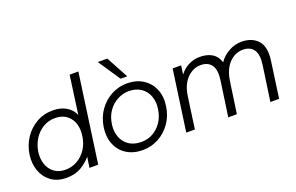

<svg xmlns="http://www.w3.org/2000/svg" viewBox="-91 -1095 2259 1465"><g transform="rotate(-20 1038.5 -362.5)"><path d="M243 12Q168 12 118.5 -24.5Q69 -61 47.5 -121Q26 -181 36 -251Q46 -322 84 -380Q122 -438 182 -473Q242 -508 317 -508Q380 -508 425 -481.5Q470 -455 489 -408L532 -720H603L502 0H431L444 -86Q414 -49 364 -18.5Q314 12 243 12ZM255 -49Q308 -49 352 -74Q396 -99 425.5 -143.5Q455 -188 463 -248Q475 -338 433 -392.5Q391 -447 312 -447Q259 -447 215.5 -421Q172 -395 143.5 -350.5Q115 -306 106 -250Q98 -194 114 -148Q130 -102 166.5 -75.5Q203 -49 255 -49Z M863 12Q786 12 731.5 -22.5Q677 -57 652.5 -117.5Q628 -178 639 -254Q651 -331 691.5 -388Q732 -445 791.5 -476.5Q851 -508 917 -508Q995 -508 1049 -473Q1103 -438 1128 -377.5Q1153 -317 1141 -241Q1130 -165 1089 -108Q1048 -51 989 -19.5Q930 12 863 12ZM874 -50Q924 -50 967 -74Q1010 -98 1039 -141.5Q1068 -185 1076 -242Q1085 -299 1068 -345.5Q1051 -392 1011 -420Q971 -448 910 -448Q865 -448 820.5 -425Q776 -402 744.5 -357.5Q713 -313 705 -249Q698 -195 715.5 -149.5Q733 -104 773 -77Q813 -50 874 -50ZM887 -558 767 -737H844L941 -558Z M1217 0 1287 -496H1356L1346 -425Q1376 -465 1419 -486.5Q1462 -508 1511 -508Q1570 -508 1610 -483.5Q1650 -459 1665 -408Q1697 -455 1746.5 -481.5Q1796 -508 1848 -508Q1934 -508 1981 -456Q2028 -404 2012 -293L1971 0H1900L1941 -285Q1953 -367 1925.5 -407Q1898 -447 1838 -447Q1775 -447 1727 -398Q1679 -349 1665 -257L1628 0H1558L1599 -285Q1611 -367 1583 -407Q1555 -447 1495 -447Q1434 -447 1385 -398Q1336 -349 1323 -257L1287 0Z"/></g></svg>

Font: Host Grotesk Light
Style: Italic
Weight: 300
Italic angle: -8°
Designer: Doğukan Karapınar based on Poppins by Indian Type Foundry, Jonny Pinhorn
Foundry: Element Type
Version: Version 1.001; ttfautohint (v1.8.4.7-5d5b)